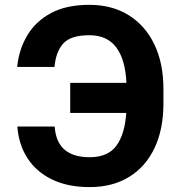

<svg xmlns="http://www.w3.org/2000/svg" viewBox="-20 -757 740 787"><path d="M51.1 -238.3H204.2Q212.4 -112.6 347.3 -112.6Q422.9 -112.6 457.4 -160.2Q491.8 -207.7 497.5 -294H267.8V-417.3H498.2Q494 -512.4 456.7 -562.5Q419.4 -612.6 346.2 -612.6Q269.2 -612.6 238.8 -578.1Q208.5 -543.7 203.5 -482.6H50.4Q57.5 -554.3 91.8 -612Q126.1 -669.7 189.3 -703.5Q252.5 -737.2 346.2 -737.2Q438.9 -737.2 507.1 -695Q575.3 -652.7 612.6 -575.3Q649.9 -497.9 649.9 -392V-333.1Q649.9 -227.3 613.5 -150.4Q577.1 -73.5 509.2 -31.8Q441.4 9.9 347.3 9.9Q257.5 9.9 193 -21.5Q128.6 -52.9 92.5 -108.8Q56.5 -164.8 51.1 -238.3Z"/></svg>

Font: Inter Zeller
Style: Bold
Weight: 700
Designer: Rasmus Andersson; Joe Bland
Foundry: zeller
Version: Version 3.015;git-dec3a8cb1